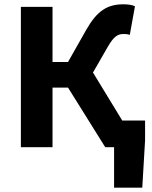

<svg xmlns="http://www.w3.org/2000/svg" viewBox="-20 -684 707 892"><path d="M510 188H641L654 -32V-124H548L412 -347L481 -467C508 -513 525 -526 554 -526C560 -526 572 -526 583 -522L607 -655C593 -662 571 -664 553 -664C479 -664 431 -634 381 -546L296 -396H224V-652H77V0H224V-277H296L469 0H510Z"/></svg>

Font: Giro Sans Regular
Style: Bold
Weight: 700
Designer: Paul D. Hunt
Foundry: Adobe Systems Incorporated
Version: Version 1.000;PS 1.0;hotconv 1.0.88;makeotf.lib2.5.647800